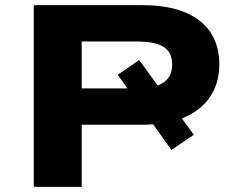

<svg xmlns="http://www.w3.org/2000/svg" viewBox="-20 -725 926 745"><path d="M111 0V-705H534Q628 -705 694.5 -678.5Q761 -652 796 -600.5Q831 -549 831 -475Q831 -396 788 -339.5Q745 -283 666 -259L656 -306L732 -202L645 -143L554 -271L603 -245Q589 -244 571 -242.5Q553 -241 534 -241H297V0ZM297 -382H506Q513 -382 518 -381.5Q523 -381 528 -382L509 -333L437 -435L520 -492L601 -381L576 -389Q648 -406 648 -474Q648 -522 615 -543Q582 -564 508 -564H297Z"/></svg>

Font: Nunito Sans 7pt Expanded ExtraBold
Style: Regular
Weight: 800
Width: 7
Designer: Vernon Adams
Foundry: Vernon Adams
Version: Version 3.101;gftools[0.9.27]